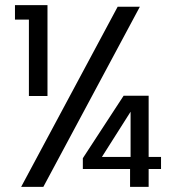

<svg xmlns="http://www.w3.org/2000/svg" viewBox="-20 -724 680 744"><path d="M436 -698H522L148 0H62ZM604 -116V-69H556V0H484V-69H301V-111L459 -353H556V-116ZM486 -116V-291L375 -116ZM92 -648H38V-704H164V-352H92Z"/></svg>

Font: Poppins
Style: Regular
Weight: 400
Designer: Ninad Kale (Devanagari), Jonny Pinhorn (Latin)
Foundry: Indian Type Foundry
Version: Version 3.002 2017